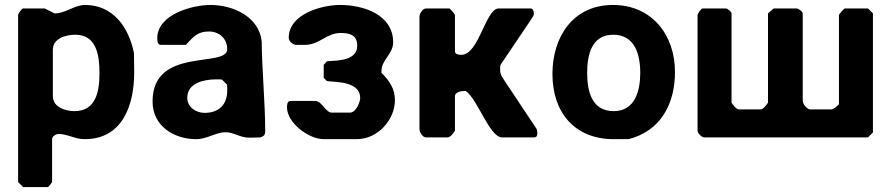

<svg xmlns="http://www.w3.org/2000/svg" viewBox="-20 -554 3606 774"><path d="M190 180V7C190 -5 207 -14 216 -14C251 -14 283 7 321 7C476 7 521 -133 521 -263C521 -275 520 -329 520 -340C500 -442 437 -534 323 -534C281 -534 242 -500 203 -500H200L160 -520H73C68 -520 53 -499 53 -493V180L73 200H173C177 200 189 181 190 180ZM284 -414C370 -414 381 -329 381 -260C381 -189 369 -106 280 -106C245 -106 193 -121 193 -167V-353C193 -401 248 -414 284 -414Z M595 -145C595 -46 681 7 771 7C814 7 851 -21 889 -21C923 -21 947 1 985 1C992 1 1022 0 1029 0C1044 -5 1049 -10 1049 -25C1049 -144 1036 -269 1035 -387C1024 -488 918 -534 829 -534C755 -534 614 -496 614 -400C614 -392 614 -373 629 -373H729C763 -410 779 -427 823 -427C864 -427 896 -398 896 -356C896 -278 595 -368 595 -145ZM735 -160C735 -221 805 -234 851 -234C858 -234 875 -234 875 -233L895 -213C896 -213 896 -196 896 -189C896 -132 862 -99 805 -99C771 -99 735 -121 735 -160Z M1137 -121C1137 -59 1224 7 1285 7H1418C1503 7 1572 -71 1572 -150C1572 -195 1551 -228 1518 -260V-270C1518 -311 1565 -338 1565 -383C1565 -496 1444 -534 1351 -534C1276 -534 1144 -497 1144 -402C1144 -387 1158 -377 1171 -373H1208C1269 -373 1295 -421 1353 -421C1390 -421 1420 -413 1420 -370C1420 -309 1342 -310 1298 -307L1285 -293V-240L1298 -227C1341 -223 1432 -224 1432 -159C1432 -143 1415 -100 1391 -100H1318C1292 -100 1278 -147 1251 -147H1151C1137 -147 1137 -129 1137 -121Z M1791 -520H1698C1683 -520 1671 -498 1671 -487V-33C1671 -22 1683 0 1698 0H1784C1791 0 1800 -8 1804 -13C1807 -17 1814 -26 1814 -27V-167C1814 -181 1837 -187 1848 -187H1858C1906 -153 1954 0 2004 0H2131C2146 0 2146 -9 2146 -20C2146 -22 2145 -31 2144 -33C2124 -63 2031 -203 2011 -233C1998 -253 1996 -258 1996 -279C1996 -282 1997 -293 1998 -293L2124 -480C2130 -489 2132 -492 2132 -501C2132 -508 2129 -520 2118 -520H1991C1937 -520 1911 -333 1840 -333C1832 -333 1814 -334 1814 -347V-493C1814 -497 1794 -520 1791 -520Z M2207 -256C2207 -101 2296 7 2454 7H2514C2646 -27 2701 -138 2701 -264C2701 -413 2608 -534 2451 -534C2289 -534 2207 -404 2207 -256ZM2347 -260C2347 -333 2365 -414 2452 -414C2539 -414 2561 -335 2561 -260C2561 -188 2540 -106 2454 -106C2366 -106 2347 -185 2347 -260Z M3046 -113H2959C2947 -113 2934 -133 2929 -140V-500C2929 -507 2912 -520 2906 -520H2812C2807 -520 2792 -499 2792 -493V-27C2792 -17 2809 0 2819 0H3479L3499 -20V-500L3479 -520H3386C3383 -520 3362 -497 3362 -493V-133C3359 -130 3340 -113 3332 -113H3246C3233 -113 3216 -136 3216 -147V-500C3216 -507 3199 -520 3192 -520H3099L3076 -500V-140C3071 -133 3057 -113 3046 -113Z"/></svg>

Font: Asimov Print
Style: C
Weight: 500
Designer: Google
Version: Version 2.000980: 2014